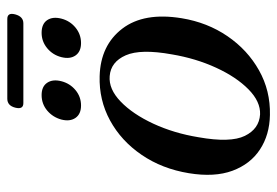

<svg xmlns="http://www.w3.org/2000/svg" viewBox="-137 -613 760 526"><g transform="rotate(-90 243.0 -350.0)"><path d="M297.5 -457Q382 -454.5 427.5 -395Q473 -335.5 456 -232Q444.5 -162 407 -107Q369.5 -52 313.5 -20.5Q257.5 11 191 9.5Q136.5 8.5 96.5 -17.8Q56.5 -44 38.2 -93.2Q20 -142.5 31.5 -212.5Q43.5 -286 81.8 -342Q120 -398 176 -428.5Q232 -459 297.5 -457ZM192.5 -17.5Q227.5 -16 261.2 -49.2Q295 -82.5 320.5 -138Q346 -193.5 357 -259Q372.5 -344.5 354.5 -385.5Q336.5 -426.5 297.5 -429.5Q262 -432.5 227.8 -399.5Q193.5 -366.5 167.2 -310Q141 -253.5 130 -186Q114.5 -98.5 133.8 -59.2Q153 -20 192.5 -17.5ZM217 -508Q193.5 -508 183 -523.2Q172.5 -538.5 178.5 -562Q185 -585.5 203.2 -600.8Q221.5 -616 245.5 -616Q269 -616 279.2 -600.8Q289.5 -585.5 283.5 -562Q277.5 -538.5 259.2 -523.2Q241 -508 217 -508ZM388 -508Q364.5 -508 354 -523.2Q343.5 -538.5 349.5 -562Q355.5 -585.5 374 -600.8Q392.5 -616 416 -616Q440.5 -616 450.8 -600.8Q461 -585.5 455 -562Q449 -538.5 430.5 -523.2Q412 -508 388 -508ZM211 -688Q216.5 -710 235.5 -710H454Q472.5 -710 466.5 -688Q460.5 -666 442 -666H223.5Q205.5 -666 211 -688Z"/></g></svg>

Font: Fraunces 72pt
Style: Italic
Weight: 400
Italic angle: -16°
Version: Version 1.000;[b76b70a41]